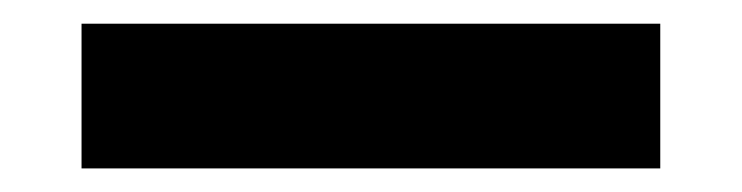

<svg xmlns="http://www.w3.org/2000/svg" viewBox="-20 -20 626 162"><path d="M48.8 122.1V0H537.1V122.1Z"/></svg>

Font: Cascadia Mono
Style: Regular
Weight: 400
Monospace: yes
Designer: Aaron Bell
Foundry: Saja Typeworks
Version: Version 2404.023